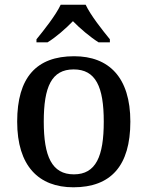

<svg xmlns="http://www.w3.org/2000/svg" viewBox="-20 -786 627 816"><path d="M135 -606H182C218 -628 260 -665 290 -696C320 -665 364 -628 399 -606H447V-619C416 -657 365 -721 344 -766H238C217 -721 166 -657 135 -619ZM292 10C451 10 534 -81 534 -269C534 -457 443 -547 295 -547C135 -547 53 -457 53 -269C53 -81 144 10 292 10ZM294 -45C200 -45 166 -122 166 -269C166 -417 199 -491 293 -491C387 -491 421 -417 421 -269C421 -122 388 -45 294 -45Z"/></svg>

Font: Noto Serif Thai Medium
Style: Regular
Weight: 500
Designer: Monotype Design Team
Foundry: Monotype Imaging Inc.
Version: Version 1.901;PS 001.901;hotconv 1.0.88;makeotf.lib2.5.64775